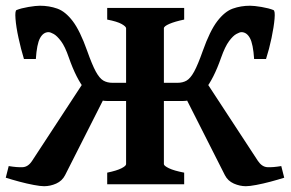

<svg xmlns="http://www.w3.org/2000/svg" viewBox="-25 -643 1017 670"><path d="M349.1 0V-40.5Q382.3 -47.4 398.7 -55.7Q415 -64 415 -70.3V-544.4Q415 -550.3 399.7 -559.1Q384.3 -567.9 349.1 -574.7V-615.2H617.7V-574.7Q585 -567.9 565.9 -559.6Q546.9 -551.3 546.9 -544.4V-70.3Q546.9 -64.5 564.5 -55.9Q582 -47.4 617.7 -40.5V0ZM861.8 -437Q858.4 -489.3 847.2 -510Q835.9 -530.8 817.4 -530.8Q811.5 -530.8 799.8 -524.4Q788.1 -518.1 774.2 -499.3Q760.3 -480.5 746.6 -441.9Q720.7 -367.7 689.5 -329.1Q658.2 -290.5 611.8 -290.5H512.2V-354H593.8Q612.8 -354 626.2 -361.8Q639.6 -369.6 652.6 -393.3Q665.5 -417 682.6 -465.3Q707.5 -535.6 733.4 -569.3Q759.3 -603 787.4 -613Q815.4 -623 847.7 -623Q861.8 -623 887.7 -618.7Q913.6 -614.3 929.2 -607.9Q935.5 -605.5 933.1 -577.4Q930.7 -549.3 922.6 -510.7Q914.6 -472.2 903.3 -437ZM58.6 -437Q47.9 -472.2 39.6 -510.7Q31.2 -549.3 29.1 -577.4Q26.9 -605.5 32.7 -607.9Q48.3 -614.3 74.2 -618.7Q100.1 -623 114.3 -623Q146.5 -623 174.8 -613Q203.1 -603 228.8 -569.3Q254.4 -535.6 279.3 -465.3Q296.4 -417 309.3 -393.3Q322.3 -369.6 335.7 -361.8Q349.1 -354 368.2 -354H449.7V-290.5H350.1Q304.2 -290.5 272.7 -329.1Q241.2 -367.7 215.3 -441.9Q202.1 -480.5 188 -499.3Q173.8 -518.1 162.4 -524.4Q150.9 -530.8 144.5 -530.8Q126 -530.8 114.7 -510Q103.5 -489.3 100.1 -437ZM833 6.8Q812 6.8 791 -2.4Q770 -11.7 759.8 -31.7L619.6 -308.6L687 -368.7L875 -81.5Q889.2 -60.5 908.2 -59.6Q927.2 -58.6 956.5 -63.5L966.8 -22.9Q945.3 -16.1 918.9 -9Q892.6 -2 869.1 2.4Q845.7 6.8 833 6.8ZM5.4 -63.5Q34.7 -58.6 54 -59.6Q73.2 -60.5 86.9 -81.5L274.9 -368.7L342.3 -308.6L202.1 -31.7Q191.9 -11.7 171.1 -2.4Q150.4 6.8 128.9 6.8Q116.2 6.8 92.8 2.4Q69.3 -2 43 -9Q16.6 -16.1 -4.9 -22.9Z"/></svg>

Font: Gentium Book Plus
Style: Bold
Weight: 700
Designer: Victor Gaultney, Annie Olsen, Iska Routamaa, Becca Hirsbrunner
Foundry: SIL International
Version: Version 6.101